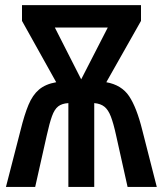

<svg xmlns="http://www.w3.org/2000/svg" viewBox="-20 -734 639 754"><path d="M533.7 -713.9V-651.9L397.5 -411.1Q457.5 -400.4 487.1 -356.2Q516.6 -312 538.6 -223.6L595.7 0H481L436 -202.1Q425.8 -249 415.5 -275.9Q405.3 -302.7 390.1 -314.9Q375 -327.1 350.1 -329.1V0H248.5V-329.1Q223.1 -327.6 208.5 -316.2Q193.8 -304.7 184.1 -277.6Q174.3 -250.5 163.6 -202.1L118.2 0H3.4L61 -223.6Q75.7 -283.2 91.8 -322Q107.9 -360.8 133.3 -382.3Q158.7 -403.8 200.7 -411.1L66.4 -651.9V-713.9ZM403.3 -626H195.3L298.8 -422.4Z"/></svg>

Font: Open Sans Condensed SemiBold
Style: Regular
Weight: 600
Width: 3
Designer: Monotype Design Team
Foundry: Monotype Imaging Inc.
Version: Version 3.000; ttfautohint (v1.8.4)